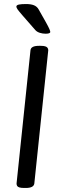

<svg xmlns="http://www.w3.org/2000/svg" viewBox="-20 -929 322 951"><path d="M181 -702Q196 -702 204 -699.5Q212 -697 215.5 -692Q219 -687 219 -680L150 -20Q147 2 108 2H100Q85 2 76.5 -0.5Q68 -3 65 -8Q62 -13 62 -20L131 -680Q133 -702 173 -702ZM109 -909Q133 -909 148 -903Q163 -897 171 -883Q195 -841 207.5 -818.5Q220 -796 224.5 -785.5Q229 -775 229 -771Q229 -762 206 -762Q191 -762 177 -766.5Q163 -771 155 -780Q112 -829 92.5 -851.5Q73 -874 67 -882.5Q61 -891 61 -897Q62 -904 74 -906.5Q86 -909 109 -909Z"/></svg>

Font: Asap VF Beta
Style: Italic
Weight: 400
Italic angle: -6°
Designer: Pablo Cosgaya
Foundry: Pablo Cosgaya
Version: Version 1.007